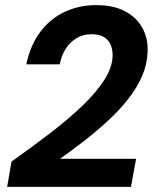

<svg xmlns="http://www.w3.org/2000/svg" viewBox="-20 -732 611 752"><path d="M8 0 25 -99Q108 -158 179 -212.5Q250 -267 303.5 -318.5Q357 -370 388 -418Q419 -466 421 -511Q422 -534 414.5 -554Q407 -574 388.5 -586Q370 -598 339 -598Q305 -598 279 -582Q253 -566 236.5 -539.5Q220 -513 214 -480H83Q99 -556 138.5 -608Q178 -660 234.5 -686Q291 -712 357 -712Q424 -712 469.5 -688Q515 -664 538 -622Q561 -580 558 -526Q556 -479 536.5 -434Q517 -389 483.5 -346Q450 -303 406.5 -262.5Q363 -222 314.5 -184Q266 -146 215 -110H513L493 0Z"/></svg>

Font: DM Sans 28pt
Style: Bold Italic
Weight: 700
Italic angle: -10°
Version: Version 4.004;gftools[0.9.30]